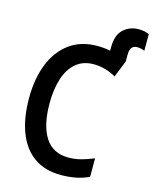

<svg xmlns="http://www.w3.org/2000/svg" viewBox="-129 -957 842 1052"><g transform="rotate(15 292.5 -431.0)"><path d="M319 10Q227 10 165.5 -34Q104 -78 73 -159.5Q42 -241 42 -352Q42 -463 75.5 -547Q109 -631 173.5 -678Q238 -725 330 -725Q369 -725 404 -718V-736Q404 -807 439.5 -839.5Q475 -872 525 -872Q546 -872 561 -868.5Q576 -865 585 -860V-766Q578 -769 567 -772Q556 -775 543 -775Q524 -775 513 -763Q502 -751 502 -719V-683L464 -588Q435 -605 402.5 -614Q370 -623 337 -623Q277 -623 237 -589Q197 -555 177.5 -494.5Q158 -434 158 -354Q158 -230 201.5 -161.5Q245 -93 334 -93Q371 -93 406.5 -102.5Q442 -112 477 -127V-22Q441 -5 402 2.5Q363 10 319 10Z"/></g></svg>

Font: Noto Sans Mono Condensed SemiBold
Style: Regular
Weight: 600
Width: 3
Designer: Monotype Design Team
Foundry: Monotype Imaging Inc.
Version: Version 2.014